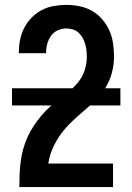

<svg xmlns="http://www.w3.org/2000/svg" viewBox="-20 -763 540 783"><path d="M59 0V-1Q59 -27 60 -53Q61 -79 64.5 -105Q68 -131 75 -156.5Q82 -182 93 -205.5Q104 -229 118.5 -251Q133 -273 150 -293Q167 -313 186.5 -330Q206 -347 227 -363Q248 -379 268 -396Q288 -413 303.5 -434Q319 -455 326.5 -480.5Q334 -506 334 -532Q334 -546 332.5 -559Q331 -572 327 -585Q323 -598 316.5 -609.5Q310 -621 300 -630Q290 -639 277 -643Q264 -647 251 -647Q233 -647 216 -639.5Q199 -632 188.5 -617.5Q178 -603 173 -585Q168 -567 168 -549V-546H57V-552Q57 -578 62.5 -603.5Q68 -629 80 -651.5Q92 -674 110.5 -692.5Q129 -711 151.5 -722.5Q174 -734 199.5 -738.5Q225 -743 251 -743Q278 -743 305 -737.5Q332 -732 355.5 -718.5Q379 -705 397 -684Q415 -663 426 -638.5Q437 -614 441 -586.5Q445 -559 445 -532Q445 -499 436.5 -467Q428 -435 411 -406.5Q394 -378 370 -354.5Q346 -331 321 -310Q296 -289 272 -266Q248 -243 228.5 -216.5Q209 -190 195.5 -159.5Q182 -129 177 -96H441V0ZM471 -333H29V-403H471Z"/></svg>

Font: Iosevka Term
Style: Bold
Weight: 700
Monospace: yes
Designer: Belleve Invis
Foundry: Belleve Invis
Version: Version 30.0.1